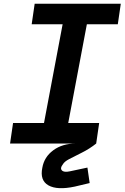

<svg xmlns="http://www.w3.org/2000/svg" viewBox="-20 -770 668 1030"><path d="M612 -640H446L346 -110H512L496 0Q461 28 419 49Q377 70 351 83.5Q325 97 317 112Q301 132 312 144Q323 156 355 149L449 129L461 212L381 231Q287 251 240 224.5Q193 198 207 130Q217 72 266 36Q315 0 386 0H34L50 -110H216L316 -640H150L166 -750H628Z"/></svg>

Font: Hermit
Style: Bold Italic
Weight: 700
Italic angle: -10°
Designer: Pablo Caro
Version: Version 2.000;PS 002.000;hotconv 1.0.88;makeotf.lib2.5.64775